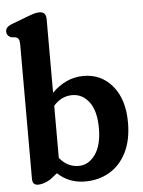

<svg xmlns="http://www.w3.org/2000/svg" viewBox="-55 -785 623 837"><g transform="rotate(-5 256.0 -366.0)"><path d="M178 -710V-387.5Q207 -417 241.8 -433Q276.5 -449 316.5 -449Q394 -449 443 -390Q492 -331 492 -230.5Q492 -153 465 -99.2Q438 -45.5 391 -17.8Q344 10 284 10Q213.5 10 164 -36.5L131.5 -11Q114 -1 100.8 2.5Q87.5 6 78.5 6Q53.5 6 53.5 -21V-609.5Q53.5 -626 49.5 -632.8Q45.5 -639.5 36.5 -642.5L16.5 -644.5Q-2.5 -653 -2.5 -670.5Q-2.5 -680.5 3.8 -688Q10 -695.5 26.5 -702L99 -729.5Q118.5 -737 129.2 -739.5Q140 -742 149 -742Q178 -742 178 -710ZM260 -370Q212.5 -370 178 -330.5V-102.5Q212.5 -60 262 -60Q305 -60 334.2 -100.8Q363.5 -141.5 363.5 -216.5Q363.5 -292 334 -331Q304.5 -370 260 -370Z"/></g></svg>

Font: Fraunces 144pt S100 SemiBold
Style: Regular
Weight: 600
Version: Version 1.000; ttfautohint (v1.8.3)